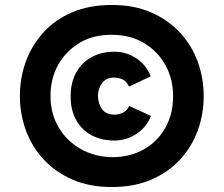

<svg xmlns="http://www.w3.org/2000/svg" viewBox="-20 -740 899 772"><path d="M430 12Q339 12 270 -18.5Q201 -49 154 -100.5Q107 -152 83.5 -217.5Q60 -283 60 -354Q60 -426 83.5 -491.5Q107 -557 154 -609Q201 -661 270 -690.5Q339 -720 430 -720Q520 -720 589 -689.5Q658 -659 705 -607.5Q752 -556 775.5 -490.5Q799 -425 799 -353Q799 -282 775.5 -216.5Q752 -151 705 -99.5Q658 -48 589 -18Q520 12 430 12ZM430 -108Q503 -108 558.5 -139.5Q614 -171 645 -226.5Q676 -282 676 -353Q676 -423 645 -478.5Q614 -534 559 -567Q504 -600 430 -600Q356 -601 300.5 -568Q245 -535 214 -479.5Q183 -424 183 -354Q183 -283 216 -227.5Q249 -172 305.5 -140.5Q362 -109 430 -108ZM440 -175Q388 -175 348.5 -196Q309 -217 286.5 -257Q264 -297 264 -352Q264 -409 287 -449.5Q310 -490 349.5 -511Q389 -532 440 -532Q489 -532 529 -505Q569 -478 586 -433L499 -392Q489 -413 473 -420.5Q457 -428 439 -428Q407 -428 390.5 -406Q374 -384 374 -355Q374 -323 390.5 -301Q407 -279 439 -279Q458 -279 474.5 -287Q491 -295 499 -314L587 -274Q570 -229 529 -202Q488 -175 440 -175Z"/></svg>

Font: Inclusive Sans
Style: Regular
Weight: 400
Designer: Olivia King
Foundry: Olivia King
Version: Version 2.004